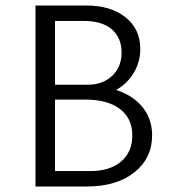

<svg xmlns="http://www.w3.org/2000/svg" viewBox="-20 -678 623 698"><path d="M402 -351Q464 -331 498.5 -288Q533 -245 533 -186Q533 -103 468.5 -51.5Q404 0 296 0H109V-658H293Q383 -658 436.5 -615Q490 -572 490 -500Q490 -453 466.5 -413.5Q443 -374 402 -351ZM282 -602H180V-370H299Q354 -370 388 -402.5Q422 -435 422 -487Q422 -540 387 -571Q352 -602 282 -602ZM307 -56Q380 -56 420.5 -91Q461 -126 461 -186Q461 -247 416.5 -281.5Q372 -316 288 -316H180V-56Z"/></svg>

Font: EauTestInfant
Style: Regular
Weight: 400
Designer: Christian Thalmann (Catharsis Fonts)
Version: Version 0.001;PS 000.001;hotconv 1.0.88;makeotf.lib2.5.64775